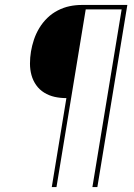

<svg xmlns="http://www.w3.org/2000/svg" viewBox="-20 -755 540 775"><path d="M189 0 248 -359Q223 -359 200.5 -364Q178 -369 158.5 -381Q139 -393 126 -411.5Q113 -430 107 -452Q101 -474 101 -498.5Q101 -523 105 -547Q109 -571 117 -595Q125 -619 138.5 -641.5Q152 -664 171 -682.5Q190 -701 213.5 -713Q237 -725 261 -730Q285 -735 310 -735H494L373 0H353L471 -717H326L208 0Z"/></svg>

Font: Iosevka Term Curly Thin
Style: Italic
Weight: 100
Italic angle: -9°
Designer: Belleve Invis
Foundry: Belleve Invis
Version: Version 32.3.0